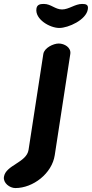

<svg xmlns="http://www.w3.org/2000/svg" viewBox="-78 -741 467 975"><path d="M-58 157C-63 188 -29 214 0 214C90 214 186 140 200 47L279 -467C284 -500 249 -520 220 -520C193 -520 147 -498 142 -467L67 20C57 85 -49 97 -58 157ZM107 -697C99 -643 175 -599 223 -599C269 -599 360 -640 368 -694C372 -717 359 -721 339 -721C303 -721 272 -693 237 -693C202 -693 181 -721 145 -721C128 -721 110 -719 107 -697Z"/></svg>

Font: Asimov Print
Style: Regular
Weight: 500
Designer: Google
Version: Version 2.000980: 2014